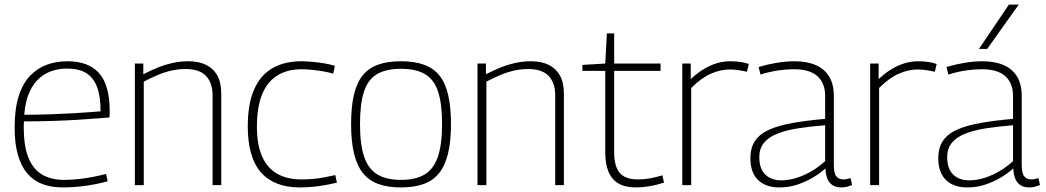

<svg xmlns="http://www.w3.org/2000/svg" viewBox="-20 -810 4575 840"><path d="M256 10Q205 10 166 -4.5Q127 -19 100 -50.5Q73 -82 58.5 -131.5Q44 -181 44 -251Q44 -334 62 -390Q80 -446 112 -479Q144 -512 185.5 -527Q227 -542 275 -542Q367 -542 413.5 -490Q460 -438 460 -322Q460 -317 459.5 -309.5Q459 -302 459 -296Q441 -295 405.5 -292Q370 -289 321.5 -286Q273 -283 213 -281Q153 -279 85 -279Q84 -272 84 -266Q84 -260 84 -253Q84 -169 105 -118.5Q126 -68 165.5 -45.5Q205 -23 260 -23Q294 -23 328 -27Q362 -31 391.5 -37Q421 -43 444 -49L451 -17Q427 -10 396 -4Q365 2 329.5 6Q294 10 256 10ZM86 -308Q146 -308 201 -310Q256 -312 301 -314.5Q346 -317 377 -319.5Q408 -322 420 -323Q420 -390 404 -431Q388 -472 356 -491Q324 -510 273 -510Q242 -510 211.5 -501Q181 -492 154.5 -470Q128 -448 109.5 -408.5Q91 -369 86 -308Z M570 0V-532H607V-485Q639 -502 670.5 -514.5Q702 -527 735 -534.5Q768 -542 805 -542Q850 -542 882 -526Q914 -510 931 -479Q948 -448 948 -400V0H910V-394Q910 -447 881.5 -477.5Q853 -508 792 -508Q759 -508 729 -501Q699 -494 669.5 -481.5Q640 -469 609 -453V0Z M1064 -257Q1064 -355 1091.5 -418Q1119 -481 1171.5 -511.5Q1224 -542 1299 -542Q1321 -542 1346.5 -539.5Q1372 -537 1397.5 -533Q1423 -529 1445 -522L1438 -488Q1417 -494 1393 -498Q1369 -502 1345 -504.5Q1321 -507 1299 -507Q1237 -507 1193 -479.5Q1149 -452 1126.5 -396.5Q1104 -341 1104 -255Q1104 -177 1126.5 -126Q1149 -75 1192.5 -50Q1236 -25 1298 -25Q1321 -25 1346.5 -27Q1372 -29 1398.5 -34Q1425 -39 1447 -44L1454 -11Q1420 -2 1376 4Q1332 10 1292 10Q1180 10 1122 -55.5Q1064 -121 1064 -257Z M1516 -267Q1516 -341 1528 -393.5Q1540 -446 1565.5 -478.5Q1591 -511 1632.5 -526.5Q1674 -542 1734 -542Q1794 -542 1836 -526.5Q1878 -511 1903.5 -478.5Q1929 -446 1941 -393.5Q1953 -341 1953 -267Q1953 -191 1940 -138Q1927 -85 1901 -52.5Q1875 -20 1833.5 -5Q1792 10 1734 10Q1677 10 1635.5 -5Q1594 -20 1568 -52.5Q1542 -85 1529 -138Q1516 -191 1516 -267ZM1555 -267Q1555 -177 1573.5 -123.5Q1592 -70 1631.5 -46.5Q1671 -23 1734 -23Q1798 -23 1837.5 -46.5Q1877 -70 1895.5 -123.5Q1914 -177 1914 -267Q1914 -355 1897 -408Q1880 -461 1840.5 -485Q1801 -509 1734 -509Q1668 -509 1628.5 -485Q1589 -461 1572 -408Q1555 -355 1555 -267Z M2069 0V-532H2106V-485Q2138 -502 2169.5 -514.5Q2201 -527 2234 -534.5Q2267 -542 2304 -542Q2349 -542 2381 -526Q2413 -510 2430 -479Q2447 -448 2447 -400V0H2409V-394Q2409 -447 2380.5 -477.5Q2352 -508 2291 -508Q2258 -508 2228 -501Q2198 -494 2168.5 -481.5Q2139 -469 2108 -453V0Z M2762 10Q2715 10 2685.5 -7.5Q2656 -25 2642 -59Q2628 -93 2628 -142V-500H2528V-526L2628 -532L2635 -664H2667V-532H2870V-500H2667V-143Q2667 -82 2691.5 -53.5Q2716 -25 2771 -25Q2799 -25 2825.5 -30Q2852 -35 2878 -43L2885 -11Q2851 0 2819.5 5Q2788 10 2762 10Z M3002 -532V-464Q3031 -491 3059.5 -508Q3088 -525 3116.5 -533.5Q3145 -542 3175 -542Q3198 -542 3219 -539Q3240 -536 3256 -530L3248 -496Q3231 -500 3211 -503Q3191 -506 3173 -506Q3132 -506 3090 -487.5Q3048 -469 3004 -425V0H2965V-532Z M3263 -117Q3263 -165 3284.5 -195.5Q3306 -226 3348 -244Q3390 -262 3450.5 -272.5Q3511 -283 3590 -290V-390Q3590 -446 3556.5 -476.5Q3523 -507 3455 -507Q3435 -507 3411.5 -505Q3388 -503 3362 -498Q3336 -493 3307 -484L3299 -517Q3340 -529 3380 -535.5Q3420 -542 3456 -542Q3511 -542 3549.5 -525Q3588 -508 3608 -474.5Q3628 -441 3628 -390V-90Q3628 -52 3639 -38.5Q3650 -25 3670 -25Q3677 -25 3684.5 -26.5Q3692 -28 3701 -31L3708 -1Q3695 5 3683.5 7.5Q3672 10 3661 10Q3628 10 3610.5 -10.5Q3593 -31 3591 -73Q3568 -52 3537 -33.5Q3506 -15 3469 -2.5Q3432 10 3389 10Q3360 10 3337 2Q3314 -6 3297.5 -21.5Q3281 -37 3272 -61Q3263 -85 3263 -117ZM3302 -122Q3302 -72 3328 -46.5Q3354 -21 3398 -21Q3432 -21 3466 -32Q3500 -43 3532 -62Q3564 -81 3590 -105V-262Q3527 -257 3474.5 -249Q3422 -241 3383 -226Q3344 -211 3323 -186Q3302 -161 3302 -122Z M3824 -532V-464Q3853 -491 3881.5 -508Q3910 -525 3938.5 -533.5Q3967 -542 3997 -542Q4020 -542 4041 -539Q4062 -536 4078 -530L4070 -496Q4053 -500 4033 -503Q4013 -506 3995 -506Q3954 -506 3912 -487.5Q3870 -469 3826 -425V0H3787V-532Z M4085 -117Q4085 -165 4106.5 -195.5Q4128 -226 4170 -244Q4212 -262 4272.5 -272.5Q4333 -283 4412 -290V-390Q4412 -446 4378.5 -476.5Q4345 -507 4277 -507Q4257 -507 4233.5 -505Q4210 -503 4184 -498Q4158 -493 4129 -484L4121 -517Q4162 -529 4202 -535.5Q4242 -542 4278 -542Q4333 -542 4371.5 -525Q4410 -508 4430 -474.5Q4450 -441 4450 -390V-90Q4450 -52 4461 -38.5Q4472 -25 4492 -25Q4499 -25 4506.5 -26.5Q4514 -28 4523 -31L4530 -1Q4517 5 4505.5 7.5Q4494 10 4483 10Q4450 10 4432.5 -10.5Q4415 -31 4413 -73Q4390 -52 4359 -33.5Q4328 -15 4291 -2.5Q4254 10 4211 10Q4182 10 4159 2Q4136 -6 4119.5 -21.5Q4103 -37 4094 -61Q4085 -85 4085 -117ZM4124 -122Q4124 -72 4150 -46.5Q4176 -21 4220 -21Q4254 -21 4288 -32Q4322 -43 4354 -62Q4386 -81 4412 -105V-262Q4349 -257 4296.5 -249Q4244 -241 4205 -226Q4166 -211 4145 -186Q4124 -161 4124 -122ZM4263 -596 4394 -790H4437L4299 -596Z"/></svg>

Font: Georama ExtraLight
Style: Regular
Weight: 250
Version: Version 1.001